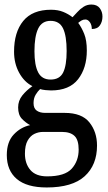

<svg xmlns="http://www.w3.org/2000/svg" viewBox="-20 -590 478 847"><path d="M186 237Q98 237 54 199.5Q10 162 10 94Q10 36 40.5 3.5Q71 -29 113 -38Q94 -48 77 -65.5Q60 -83 60 -116Q60 -146 78.5 -169Q97 -192 123 -210Q87 -228 64.5 -269Q42 -310 42 -362Q42 -448 82.5 -497.5Q123 -547 205 -547Q236 -547 259 -537.5Q282 -528 300 -514Q309 -523 321 -536.5Q333 -550 348.5 -560Q364 -570 383 -570Q408 -570 420 -554Q432 -538 432 -517Q432 -495 421 -478.5Q410 -462 385 -462Q385 -480 376.5 -492Q368 -504 357 -504Q347 -504 339.5 -499.5Q332 -495 325 -489Q340 -469 351.5 -440.5Q363 -412 363 -367Q363 -290 324.5 -240.5Q286 -191 205 -191Q196 -191 181 -192.5Q166 -194 157 -197Q147 -188 137.5 -172.5Q128 -157 128 -135Q128 -112 142 -102Q156 -92 179 -92H265Q341 -92 374.5 -50Q408 -8 408 52Q408 138 353.5 187.5Q299 237 186 237ZM203 -239Q243 -239 258.5 -270Q274 -301 274 -365Q274 -432 258 -465Q242 -498 203 -498Q165 -498 148.5 -464Q132 -430 132 -364Q132 -302 148.5 -270.5Q165 -239 203 -239ZM188 188Q266 188 296.5 154Q327 120 327 70Q327 27 308.5 9.5Q290 -8 254 -8H169Q150 -8 132 0.5Q114 9 102 30Q90 51 90 88Q90 132 114 160Q138 188 188 188Z"/></svg>

Font: Noto Serif Thai ExtraCondensed Medium
Style: Regular
Weight: 500
Width: 2
Designer: Monotype Design Team
Foundry: Monotype Imaging Inc.
Version: Version 2.002; ttfautohint (v1.8.4.7-5d5b)